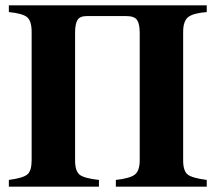

<svg xmlns="http://www.w3.org/2000/svg" viewBox="-20 -696 802 716"><path d="M412 0V-25Q466 -31 483.5 -45.5Q501 -60 501 -98V-574Q501 -607 491 -621.5Q481 -636 452 -636H303Q278 -636 269 -621.5Q260 -607 260 -574V-98Q260 -58 277 -44.5Q294 -31 349 -25V0H13V-25Q66 -32 82 -45.5Q98 -59 98 -98V-577Q98 -618 81 -632Q64 -646 13 -651V-676H751V-651Q700 -647 681.5 -632Q663 -617 663 -577V-98Q663 -59 679.5 -45.5Q696 -32 751 -25V0Z"/></svg>

Font: STIX MathJax Alphabets
Style: Bold
Weight: 700
Designer: MicroPress Inc., with final additions and corrections provided by Coen Hoffman, Elsevier (retired)
Version: Version 1.1.1